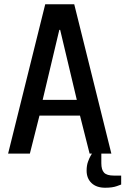

<svg xmlns="http://www.w3.org/2000/svg" viewBox="-20 -720 588 900"><path d="M18 0 192 -700H328L502 0H400L355 -178H165L120 0ZM180 -252H340L262 -580H258ZM473 160Q432 160 409 138Q386 116 386 80Q386 56 392.5 38Q399 20 405 10Q411 0 411 0H455V45Q455 76 468 89.5Q481 103 513 103H548V145Q548 145 527.5 152.5Q507 160 473 160Z"/></svg>

Font: Cuprum Medium
Style: Regular
Weight: 500
Designer: Jovanny Lemonad
Foundry: Jovanny Lemonad
Version: Version 3.000